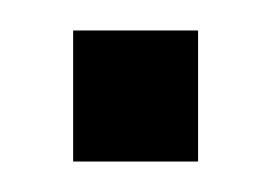

<svg xmlns="http://www.w3.org/2000/svg" viewBox="-20 -106 175 126"><path d="M28 -86V0H110V-86Z"/></svg>

Font: Modon Arabic
Style: Bold
Weight: 700
Designer: Ahmedzaza
Foundry: Ahmedzaza
Version: Version 2.010